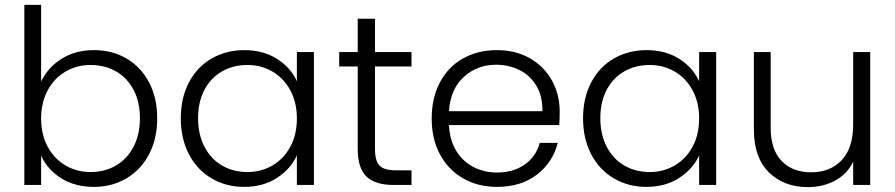

<svg xmlns="http://www.w3.org/2000/svg" viewBox="-20 -760 3676 789"><path d="M149 -425Q176 -482 232.5 -518Q289 -554 366 -554Q441 -554 500 -519.5Q559 -485 592.5 -421.5Q626 -358 626 -274Q626 -190 592.5 -126Q559 -62 499.5 -27Q440 8 366 8Q288 8 231.5 -27.5Q175 -63 149 -120V0H80V-740H149ZM555 -274Q555 -342 528.5 -391.5Q502 -441 456 -467Q410 -493 352 -493Q296 -493 249.5 -466Q203 -439 176 -389Q149 -339 149 -273Q149 -207 176 -157Q203 -107 249.5 -80Q296 -53 352 -53Q410 -53 456 -79.5Q502 -106 528.5 -156.5Q555 -207 555 -274Z M723 -274Q723 -358 756.5 -421.5Q790 -485 849.5 -519.5Q909 -554 984 -554Q1062 -554 1118.5 -518Q1175 -482 1200 -426V-546H1270V0H1200V-121Q1174 -65 1117.5 -28.5Q1061 8 983 8Q909 8 849.5 -27Q790 -62 756.5 -126Q723 -190 723 -274ZM1200 -273Q1200 -339 1173 -389Q1146 -439 1099.5 -466Q1053 -493 997 -493Q939 -493 893 -467Q847 -441 820.5 -391.5Q794 -342 794 -274Q794 -207 820.5 -156.5Q847 -106 893 -79.5Q939 -53 997 -53Q1053 -53 1099.5 -80Q1146 -107 1173 -157Q1200 -207 1200 -273Z M1521 -487V-148Q1521 -98 1540 -79Q1559 -60 1607 -60H1671V0H1596Q1522 0 1486 -34.5Q1450 -69 1450 -148V-487H1374V-546H1450V-683H1521V-546H1671V-487Z M2280 -301Q2280 -265 2278 -246H1825Q1828 -184 1855 -140Q1882 -96 1926 -73.5Q1970 -51 2022 -51Q2090 -51 2136.5 -84Q2183 -117 2198 -173H2272Q2252 -93 2186.5 -42.5Q2121 8 2022 8Q1945 8 1884 -26.5Q1823 -61 1788.5 -124.5Q1754 -188 1754 -273Q1754 -358 1788 -422Q1822 -486 1883 -520Q1944 -554 2022 -554Q2100 -554 2158.5 -520Q2217 -486 2248.5 -428.5Q2280 -371 2280 -301ZM2209 -303Q2210 -364 2184.5 -407Q2159 -450 2115 -472Q2071 -494 2019 -494Q1941 -494 1886 -444Q1831 -394 1825 -303Z M2376 -274Q2376 -358 2409.5 -421.5Q2443 -485 2502.5 -519.5Q2562 -554 2637 -554Q2715 -554 2771.5 -518Q2828 -482 2853 -426V-546H2923V0H2853V-121Q2827 -65 2770.5 -28.5Q2714 8 2636 8Q2562 8 2502.5 -27Q2443 -62 2409.5 -126Q2376 -190 2376 -274ZM2853 -273Q2853 -339 2826 -389Q2799 -439 2752.5 -466Q2706 -493 2650 -493Q2592 -493 2546 -467Q2500 -441 2473.5 -391.5Q2447 -342 2447 -274Q2447 -207 2473.5 -156.5Q2500 -106 2546 -79.5Q2592 -53 2650 -53Q2706 -53 2752.5 -80Q2799 -107 2826 -157Q2853 -207 2853 -273Z M3556 -546V0H3486V-96Q3462 -45 3412 -18Q3362 9 3300 9Q3202 9 3140 -51.5Q3078 -112 3078 -227V-546H3147V-235Q3147 -146 3191.5 -99Q3236 -52 3313 -52Q3392 -52 3439 -102Q3486 -152 3486 -249V-546Z"/></svg>

Font: A Bank Premium Light
Style: Regular
Weight: 300
Designer: Ninad Kale (Devanagari), Jonny Pinhorn (Latin), Htun Naung (Myanmar)
Foundry: Indian Type Foundry
Version: 4.004